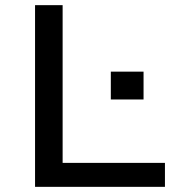

<svg xmlns="http://www.w3.org/2000/svg" viewBox="-20 -725 696 745"><path d="M116 0V-705H223V-93H620V0ZM410 -339V-447H537V-339Z"/></svg>

Font: Nunito Sans 7pt SemiExpanded Medium
Style: Regular
Weight: 500
Width: 6
Designer: Vernon Adams
Foundry: Vernon Adams
Version: Version 3.101;gftools[0.9.27]